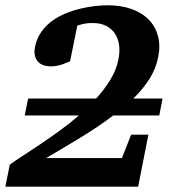

<svg xmlns="http://www.w3.org/2000/svg" viewBox="-29 -703 636 723"><path d="M570.8 -268.1H397Q345.2 -228.5 281.5 -189.5Q217.8 -150.4 145 -107.9H430.2L464.8 -195.8H529.8L491.2 0H-8.8L7.8 -83Q27.3 -97.2 57.1 -116.5Q86.9 -135.7 121.8 -159.2Q156.7 -182.6 194.6 -210Q232.4 -237.3 268.1 -268.1H64L77.1 -332H333Q364.7 -366.7 387.2 -403.8Q409.7 -440.9 417 -480Q422.9 -509.8 419.2 -534.7Q415.5 -559.6 403.1 -577.6Q390.6 -595.7 369.9 -606Q349.1 -616.2 320.8 -616.2Q310.5 -616.2 303.5 -615.7Q296.4 -615.2 290.3 -614Q284.2 -612.8 277.6 -611.1Q271 -609.4 262.2 -606.9L234.9 -472.2Q223.1 -466.8 210.9 -462.4Q200.7 -458.5 188 -455.8Q175.3 -453.1 164.1 -453.1Q127.4 -453.1 111.8 -473.4Q96.2 -493.7 103 -526.9Q109.4 -558.1 126 -582Q142.6 -606 166 -623.3Q189.5 -640.6 217.3 -652.1Q245.1 -663.6 273.7 -670.4Q302.2 -677.2 329.1 -680.2Q356 -683.1 377.9 -683.1Q425.3 -683.1 464.4 -669.7Q503.4 -656.2 529.1 -631.1Q554.7 -606 565.2 -569.8Q575.7 -533.7 566.9 -488.8Q558.6 -445.8 534.7 -407.2Q510.7 -368.7 473.1 -332H583Z"/></svg>

Font: Charis SIL Phon
Style: Bold Italic
Weight: 700
Italic angle: -11°
Foundry: SIL International
Version: Version 5.000